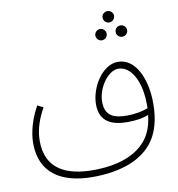

<svg xmlns="http://www.w3.org/2000/svg" viewBox="-93 -763 959 1035"><g transform="rotate(-10 387.0 -245.5)"><path d="M563 -617C581 -617 595 -631 595 -649C595 -665 581 -679 563 -679C546 -679 532 -665 532 -649C532 -631 546 -617 563 -617ZM508 -529C525 -529 539 -543 539 -560C539 -577 525 -591 508 -591C491 -591 477 -577 477 -560C477 -543 491 -529 508 -529ZM619 -529C637 -529 651 -543 651 -560C651 -577 637 -591 619 -591C602 -591 588 -577 588 -560C588 -543 602 -529 619 -529ZM332 188C470 188 655 152 705 -24C716 -59 721 -103 721 -147C721 -286 665 -400 572 -400C485 -400 416 -286 416 -194C416 -94 489 -71 567 -71C609 -71 651 -76 683 -90C681 -75 679 -61 676 -49C640 118 466 152 341 152C196 152 83 103 83 -53C83 -120 108 -180 135 -228L103 -244C49 -147 46 -69 46 -47C46 119 163 188 332 188ZM451 -202C451 -280 512 -363 567 -363C639 -363 686 -269 686 -149C686 -141 686 -134 686 -126C657 -114 615 -106 572 -106C503 -106 451 -122 451 -202Z"/></g></svg>

Font: Noto Sans Arabic ExtLt
Style: Regular
Weight: 200
Designer: Monotype Design Team, Nadine Chahine, Nizar Qandah and Khaled Hosny
Foundry: Monotype Imaging Inc.
Version: Version 2.012